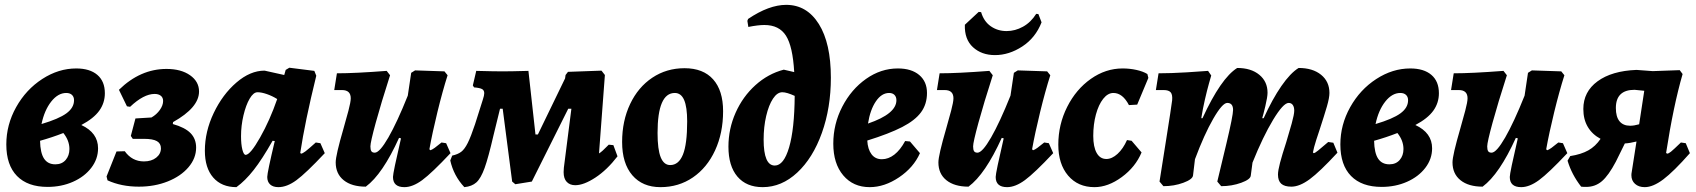

<svg xmlns="http://www.w3.org/2000/svg" viewBox="-20 -759 6987 791"><path d="M384 -148Q384 -104 356 -67.5Q328 -31 280.5 -10Q233 11 176 11Q94 11 50 -34Q6 -79 6 -164Q6 -245 46.5 -317.5Q87 -390 154 -433.5Q221 -477 294 -477Q350 -477 381 -450.5Q412 -424 412 -375Q412 -335 389 -303Q366 -271 315 -244Q384 -212 384 -148ZM151 -248Q222 -269 253.5 -292Q285 -315 285 -346Q285 -360 276.5 -368Q268 -376 253 -376Q219 -376 191 -340.5Q163 -305 151 -248ZM266 -145Q266 -180 241 -211Q195 -193 145 -179Q146 -129 161.5 -105.5Q177 -82 208 -82Q235 -82 250.5 -100Q266 -118 266 -145Z M423 -16 419 -32 460 -135 494 -136Q524 -94 573 -94Q604 -94 623.5 -109.5Q643 -125 643 -148Q643 -168 626.5 -177.5Q610 -187 573 -187H527L519 -199L538 -271L604 -275Q625 -287 638.5 -306Q652 -325 652 -343Q652 -357 642.5 -364.5Q633 -372 617 -372Q572 -372 516 -319L503 -321L470 -389Q558 -475 666 -475Q726 -475 763 -449Q800 -423 800 -382Q800 -316 693 -256L692 -248Q742 -234 765 -210.5Q788 -187 788 -151Q788 -107 756.5 -70Q725 -33 671 -11.5Q617 10 552 10Q480 10 423 -16Z M1281 -172 1300 -169 1318 -128Q1240 -45 1201 -16.5Q1162 12 1127 12Q1105 12 1093 1Q1081 -10 1081 -30Q1081 -48 1112 -178L1103 -179Q1060 -103 1025 -58.5Q990 -14 954 12Q893 12 858.5 -27.5Q824 -67 824 -138Q824 -217 860.5 -293.5Q897 -370 954 -419Q1011 -468 1070 -468L1151 -450L1157 -471L1172 -480L1275 -467L1283 -447Q1236 -256 1217 -129L1220 -126Q1226 -126 1238.5 -135.5Q1251 -145 1281 -172ZM1122 -351Q1101 -364 1079 -371.5Q1057 -379 1041 -379Q1024 -379 1008.5 -352.5Q993 -326 983 -283.5Q973 -241 973 -198Q973 -164 978.5 -142.5Q984 -121 992 -121Q1011 -121 1051.5 -192.5Q1092 -264 1122 -351Z M1836 -128Q1759 -46 1719.5 -17Q1680 12 1646 12Q1599 12 1599 -30Q1599 -47 1632 -189L1624 -191Q1556 -41 1487 10Q1429 10 1396 -16.5Q1363 -43 1363 -90Q1363 -119 1395 -229Q1406 -267 1415.5 -303Q1425 -339 1425 -354Q1425 -388 1389 -388H1357L1368 -457Q1443 -457 1573 -467L1587 -449Q1550 -334 1528 -253.5Q1506 -173 1506 -156Q1506 -142 1510 -136Q1514 -130 1524 -130Q1544 -130 1580 -192.5Q1616 -255 1660 -365L1674 -459L1690 -469L1811 -465L1824 -449Q1803 -383 1782 -297Q1761 -211 1749 -144L1753 -140Q1760 -142 1771 -150Q1782 -158 1799 -172L1818 -169Z M2524 -115Q2481 -59 2433 -27.5Q2385 4 2350 4Q2328 4 2315 -9.5Q2302 -23 2302 -50Q2302 -61 2303 -68L2334 -311H2321L2171 -11L2103 0L2090 -11L2051 -311H2040L2013 -201Q1992 -110 1976.5 -67Q1961 -24 1942.5 -7.5Q1924 9 1893 12Q1849 -35 1835 -98L1843 -118Q1866 -123 1880 -133.5Q1894 -144 1907 -170Q1920 -196 1937 -247L1969 -348Q1975 -366 1975 -375Q1975 -387 1966 -392Q1957 -397 1933 -399L1928 -407L1942 -467Q2016 -465 2050 -465Q2085 -465 2157 -467L2186 -205H2196L2308 -436L2310 -450L2320 -463L2458 -468L2472 -450L2448 -130V-127Q2459 -133 2488 -163L2507 -161Z M2543 -174Q2543 -261 2576 -330.5Q2609 -400 2667.5 -439Q2726 -478 2800 -478Q2877 -478 2918 -432Q2959 -386 2959 -301Q2959 -211 2926 -139.5Q2893 -68 2834.5 -28Q2776 12 2701 12Q2627 12 2585 -37Q2543 -86 2543 -174ZM2811 -259Q2811 -318 2798.5 -347Q2786 -376 2760 -376Q2689 -376 2689 -211Q2689 -143 2702 -111Q2715 -79 2741 -79Q2776 -79 2793.5 -122Q2811 -165 2811 -259Z M3219 -739Q3304 -739 3353.5 -660Q3403 -581 3403 -439Q3403 -315 3366 -211.5Q3329 -108 3264.5 -48Q3200 12 3122 12Q3055 12 3018 -31.5Q2981 -75 2981 -155Q2981 -228 3010.5 -294.5Q3040 -361 3092 -408Q3144 -455 3209 -472L3252 -462Q3246 -568 3218 -612Q3190 -656 3129 -656Q3103 -656 3063 -648L3059 -673L3062 -681Q3148 -739 3219 -739ZM3254 -364Q3221 -379 3203 -379Q3182 -379 3164.5 -352.5Q3147 -326 3136.5 -281Q3126 -236 3126 -184Q3126 -77 3172 -77Q3209 -77 3231 -152Q3253 -227 3254 -364Z M3553 -180Q3555 -144 3570.5 -123.5Q3586 -103 3613 -103Q3640 -103 3664.5 -122Q3689 -141 3709 -178L3729 -176L3770 -128Q3744 -69 3684 -28.5Q3624 12 3563 12Q3495 12 3454 -36.5Q3413 -85 3413 -167Q3413 -248 3450 -319.5Q3487 -391 3548 -434Q3609 -477 3679 -477Q3735 -477 3767 -450Q3799 -423 3799 -376Q3799 -330 3774.5 -296.5Q3750 -263 3696.5 -235.5Q3643 -208 3553 -180ZM3556 -250Q3673 -290 3673 -346Q3673 -360 3665 -368Q3657 -376 3643 -376Q3612 -376 3588.5 -341.5Q3565 -307 3556 -250Z M4319 -128Q4242 -46 4202.5 -17Q4163 12 4129 12Q4082 12 4082 -30Q4082 -47 4115 -189L4107 -191Q4039 -41 3970 10Q3912 10 3879 -16.5Q3846 -43 3846 -90Q3846 -119 3878 -229Q3889 -267 3898.5 -303Q3908 -339 3908 -354Q3908 -388 3872 -388H3840L3851 -457Q3926 -457 4056 -467L4070 -449Q4033 -334 4011 -253.5Q3989 -173 3989 -156Q3989 -142 3993 -136Q3997 -130 4007 -130Q4027 -130 4063 -192.5Q4099 -255 4143 -365L4157 -459L4173 -469L4294 -465L4307 -449Q4286 -383 4265 -297Q4244 -211 4232 -144L4236 -140Q4243 -142 4254 -150Q4265 -158 4282 -172L4301 -169ZM4012 -710 4022 -709Q4033 -671 4061.5 -651Q4090 -631 4127 -631Q4162 -631 4194.5 -649Q4227 -667 4249 -702L4258 -701L4271 -667Q4246 -603 4191.5 -567.5Q4137 -532 4079 -532Q4024 -532 3988.5 -564.5Q3953 -597 3955 -657Z M4484 -199Q4484 -154 4498 -129Q4512 -104 4538 -104Q4561 -104 4584 -125Q4607 -146 4623 -182L4642 -179L4683 -131Q4658 -71 4601.5 -29.5Q4545 12 4489 12Q4421 12 4380.5 -35.5Q4340 -83 4340 -163Q4340 -246 4376.5 -318.5Q4413 -391 4474 -434Q4535 -477 4605 -477Q4634 -477 4661.5 -471Q4689 -465 4707 -454L4711 -438L4665 -328L4631 -326Q4605 -376 4567 -376Q4544 -376 4525 -352Q4506 -328 4495 -287.5Q4484 -247 4484 -199Z M5452 -174 5473 -171 5490 -130Q5417 -51 5375.5 -20.5Q5334 10 5300 10Q5272 10 5258.5 -2Q5245 -14 5245 -40Q5245 -56 5253.5 -88.5Q5262 -121 5279 -173Q5291 -212 5301.5 -250Q5312 -288 5312 -303Q5312 -318 5306 -326.5Q5300 -335 5289 -335Q5267 -335 5225 -265.5Q5183 -196 5140 -89L5133 -36Q5132 -20 5093.5 -6Q5055 8 5011 8L4995 -11Q5005 -52 5032.5 -167.5Q5060 -283 5060 -306Q5060 -335 5036 -335Q5016 -335 4978.5 -270Q4941 -205 4903 -103L4895 -36Q4893 -20 4855 -6Q4817 8 4773 8L4757 -11Q4764 -56 4784.5 -185Q4805 -314 4809 -346Q4811 -369 4803 -378.5Q4795 -388 4774 -388H4742L4753 -457Q4803 -457 4869.5 -461Q4936 -465 4957 -467L4970 -448Q4968 -441 4960.5 -414.5Q4953 -388 4944 -349Q4935 -310 4929 -272H4934Q5010 -437 5077 -479Q5134 -479 5168 -451Q5202 -423 5202 -377Q5202 -360 5193 -322Q5184 -284 5180 -272H5186Q5222 -351 5259 -404.5Q5296 -458 5330 -479Q5388 -479 5422.5 -451Q5457 -423 5457 -376Q5457 -356 5446.5 -320Q5436 -284 5417 -226Q5413 -215 5402.5 -182Q5392 -149 5389 -131L5392 -128Q5397 -128 5410.5 -139Q5424 -150 5452 -174Z M5880 -148Q5880 -104 5852 -67.5Q5824 -31 5776.5 -10Q5729 11 5672 11Q5590 11 5546 -34Q5502 -79 5502 -164Q5502 -245 5542.5 -317.5Q5583 -390 5650 -433.5Q5717 -477 5790 -477Q5846 -477 5877 -450.5Q5908 -424 5908 -375Q5908 -335 5885 -303Q5862 -271 5811 -244Q5880 -212 5880 -148ZM5647 -248Q5718 -269 5749.5 -292Q5781 -315 5781 -346Q5781 -360 5772.5 -368Q5764 -376 5749 -376Q5715 -376 5687 -340.5Q5659 -305 5647 -248ZM5762 -145Q5762 -180 5737 -211Q5691 -193 5641 -179Q5642 -129 5657.5 -105.5Q5673 -82 5704 -82Q5731 -82 5746.5 -100Q5762 -118 5762 -145Z M6437 -128Q6360 -46 6320.5 -17Q6281 12 6247 12Q6200 12 6200 -30Q6200 -47 6233 -189L6225 -191Q6157 -41 6088 10Q6030 10 5997 -16.5Q5964 -43 5964 -90Q5964 -119 5996 -229Q6007 -267 6016.5 -303Q6026 -339 6026 -354Q6026 -388 5990 -388H5958L5969 -457Q6044 -457 6174 -467L6188 -449Q6151 -334 6129 -253.5Q6107 -173 6107 -156Q6107 -142 6111 -136Q6115 -130 6125 -130Q6145 -130 6181 -192.5Q6217 -255 6261 -365L6275 -459L6291 -469L6412 -465L6425 -449Q6404 -383 6383 -297Q6362 -211 6350 -144L6354 -140Q6361 -142 6372 -150Q6383 -158 6400 -172L6419 -169Z M6942 -128Q6875 -52 6832.5 -20Q6790 12 6756 12Q6731 12 6716 -1.5Q6701 -15 6701 -37Q6701 -44 6702 -48L6722 -176Q6694 -169 6674 -168L6637 -93Q6607 -36 6579.5 -12.5Q6552 11 6515 11Q6501 11 6494 10Q6455 -40 6438 -97L6449 -116Q6494 -123 6523.5 -139.5Q6553 -156 6574 -187Q6540 -205 6521.5 -236Q6503 -267 6503 -310Q6503 -381 6561.5 -424Q6620 -467 6722 -471L6789 -466L6900 -470L6912 -454Q6874 -323 6844 -129L6848 -126Q6854 -126 6864 -134Q6874 -142 6905 -172L6925 -169ZM6696 -241Q6712 -241 6733 -247L6754 -385L6714 -389Q6637 -389 6637 -314Q6637 -278 6652 -259.5Q6667 -241 6696 -241Z"/></svg>

Font: Alegreya ExtraBold
Style: Italic
Weight: 800
Italic angle: -7°
Designer: Juan Pablo del Peral
Foundry: Huerta Tipografica
Version: Version 2.007; ttfautohint (v1.6)